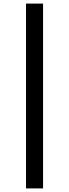

<svg xmlns="http://www.w3.org/2000/svg" viewBox="-20 -857 385 1070"><path d="M125 -837H220V193H125Z"/></svg>

Font: BioRhyme
Style: Regular
Weight: 400
Designer: Aoife Mooney
Foundry: Aoife Mooney Type
Version: Version 1.600;gftools[0.9.33]